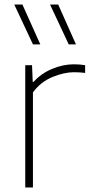

<svg xmlns="http://www.w3.org/2000/svg" viewBox="-20 -828 404 848"><path d="M91.5 0V-540H121.5L124.5 -466.5H128.5Q161 -503 209.5 -523.5Q258 -544 306.5 -544Q333.5 -544 356 -540V-506Q344 -507.5 332.2 -508.2Q320.5 -509 306.5 -509Q263 -509 211.5 -487.8Q160 -466.5 125.5 -420V0ZM283.5 -632 201 -808H237L315.5 -632ZM125.5 -632 43 -808H79L158 -632Z"/></svg>

Font: Encode Sans SmExp Th
Style: Regular
Weight: 100
Width: 6
Designer: Multiple Designers
Foundry: Impallari Type
Version: Version 3.002; ttfautohint (v1.8.3) -l 8 -r 50 -G 200 -x 14 